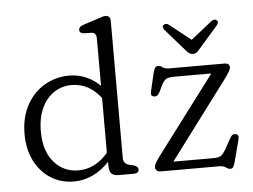

<svg xmlns="http://www.w3.org/2000/svg" viewBox="-52 -798 1159 880"><g transform="rotate(-5 527.0 -358.0)"><path d="M47 -224Q47 -300.5 77.5 -356.8Q108 -413 159.8 -443.5Q211.5 -474 274 -474Q315 -474 351.5 -458.2Q388 -442.5 415.5 -414.5V-632.5Q415.5 -658.5 395 -660.5L356 -661.5Q338 -664 338 -678.5Q338 -693 359 -700L424 -721Q435 -724.5 445.2 -728.2Q455.5 -732 462.5 -732Q486 -732 486 -707V-77Q486 -50 512 -43L533.5 -38Q553.5 -31.5 553.5 -18Q553.5 0 530.5 0H461.5Q438.5 0 428 -10Q417.5 -20 417.5 -44.5V-65Q384 -28.5 342 -8.5Q300 11.5 255 11.5Q194 11.5 147 -18.8Q100 -49 73.5 -102.2Q47 -155.5 47 -224ZM122.5 -230Q122.5 -140 166.8 -88.8Q211 -37.5 279 -37.5Q319.5 -37.5 354 -55.8Q388.5 -74 415.5 -107V-358.5Q360.5 -430 280.5 -430Q236.5 -430 200.5 -406.2Q164.5 -382.5 143.5 -337.8Q122.5 -293 122.5 -230ZM977.5 -389 715.5 -39.5H898Q925.5 -39.5 935.2 -47Q945 -54.5 956.5 -73L984 -123Q990 -134 995.5 -137.8Q1001 -141.5 1008.5 -140.5Q1027.5 -138.5 1022.5 -118L996 -16Q991.5 -0.5 987.2 7.8Q983 16 973.5 16Q963.5 16 953.2 8Q943 0 923 0H656.5Q641.5 0 635.5 -6Q629.5 -12 629.5 -21Q629.5 -28.5 634 -37.8Q638.5 -47 655.5 -70.5L924 -427H757Q730 -427 718.5 -421.5Q707 -416 697 -398L679.5 -362Q673.5 -351 668 -347.5Q662.5 -344 655 -344.5Q636 -347 641 -367L660.5 -450.5Q665.5 -470 670.2 -476.2Q675 -482.5 684 -482.5Q694 -482.5 704 -474.8Q714 -467 733.5 -467H987.5Q1011.5 -467 1011.5 -447.5Q1011.5 -440.5 1004.8 -429Q998 -417.5 977.5 -389ZM879.5 -543Q872 -533.5 865 -528.5Q858 -523.5 848.5 -523.5Q838.5 -523.5 831.2 -528.5Q824 -533.5 816 -543L727 -645Q715.5 -659.5 726 -668Q736.5 -676 750.5 -665.5L848 -588.5L945 -665.5Q959.5 -676 969.5 -668Q980 -659.5 968.5 -645Z"/></g></svg>

Font: Fraunces 9pt SuperSoft Light
Style: Regular
Weight: 300
Version: Version 1.000;[b76b70a41]